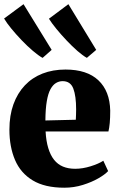

<svg xmlns="http://www.w3.org/2000/svg" viewBox="-22 -886 572 918"><path d="M285.5 11.5Q192.5 11.5 134.5 -23.5Q76.5 -58.5 49.8 -121.2Q23 -184 23 -266Q23 -334 42.2 -387.2Q61.5 -440.5 96.8 -477.8Q132 -515 181.2 -534.2Q230.5 -553.5 291 -553.5Q394 -553.5 448.5 -502Q503 -450.5 505 -357Q505 -323 502.8 -298.5Q500.5 -274 496.5 -257.5H196Q198.5 -211.5 208.8 -177.8Q219 -144 236.5 -122Q254 -100 279.2 -89.5Q304.5 -79 337.5 -79Q373 -79 411.5 -91Q450 -103 472 -117.5L495 -68Q480.5 -52 448.5 -33.5Q416.5 -15 374 -1.8Q331.5 11.5 285.5 11.5ZM195 -310 340.5 -313.5Q341 -326 341.5 -338Q342 -350 342 -363Q342 -427 328.5 -462.5Q315 -498 277.5 -498Q260.5 -498 245.8 -489.2Q231 -480.5 219.5 -459.8Q208 -439 201.8 -402.5Q195.5 -366 195 -310ZM181 -609.5Q162 -620 135.2 -642.8Q108.5 -665.5 81.2 -694Q54 -722.5 31.5 -750Q9 -777.5 -2.5 -797.5L90.5 -866L225 -647.5L182 -609.5ZM393 -609.5Q374 -620 348.5 -642.2Q323 -664.5 296.5 -692.5Q270 -720.5 247.5 -748Q225 -775.5 212 -796.5L305 -866L438 -647.5L393.5 -609.5Z"/></svg>

Font: Merriweather 60pt Black
Style: Regular
Weight: 900
Version: Version 2.100